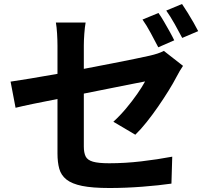

<svg xmlns="http://www.w3.org/2000/svg" viewBox="-20 -883 1040 962"><path d="M774 -818Q787 -800 801.5 -775Q816 -750 830 -725Q844 -700 853 -681L773 -646Q757 -677 735.5 -717Q714 -757 694 -785ZM892 -863Q905 -844 920.5 -819Q936 -794 950 -769.5Q964 -745 973 -727L893 -693Q877 -724 855 -763Q833 -802 813 -830ZM268 -114V-387Q201 -374 145.5 -362.5Q90 -351 58 -343L33 -474Q69 -479 131.5 -489.5Q194 -500 268 -513V-655Q268 -681 266 -714.5Q264 -748 260 -770H409Q405 -748 402.5 -714.5Q400 -681 400 -655V-538Q473 -552 540 -565Q607 -578 657.5 -588.5Q708 -599 730 -604Q752 -609 770 -615Q788 -621 801 -628L897 -553Q890 -543 881 -528Q872 -513 865 -499Q849 -468 824.5 -428.5Q800 -389 772 -348.5Q744 -308 714.5 -271Q685 -234 658 -208L548 -273Q581 -303 612 -340Q643 -377 668 -413Q693 -449 707 -475Q692 -472 645.5 -463Q599 -454 535 -441Q471 -428 400 -414V-149Q400 -118 409 -99.5Q418 -81 445.5 -73Q473 -65 527 -65Q606 -65 687.5 -74.5Q769 -84 843 -98L839 37Q777 46 693 52.5Q609 59 528 59Q443 59 391.5 48.5Q340 38 313 16.5Q286 -5 277 -37.5Q268 -70 268 -114Z"/></svg>

Font: Chiron Sans HK TT
Style: Bold
Weight: 700
Designer: Ryoko NISHIZUKA 西塚涼子 (kana, bopomofo & ideographs); Paul D. Hunt (Latin, Greek & Cyrillic); Sandoll Communications 산돌커뮤니
Foundry: Adobe
Version: Version 2.022;hotconv 1.0.109;makeotfexe 2.5.65596